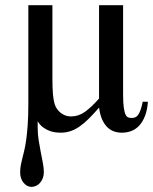

<svg xmlns="http://www.w3.org/2000/svg" viewBox="-20 -502 593 744"><path d="M553.2 -107.9Q550.8 -75.7 542 -53Q533.2 -30.3 519.8 -15.6Q506.3 -1 489 5.6Q471.7 12.2 452.1 12.2Q437 12.2 422.9 7.6Q408.7 2.9 396.7 -8.3Q384.8 -19.5 376.2 -38.1Q367.7 -56.6 363.8 -85Q342.3 -60.1 324 -42Q305.7 -23.9 288.1 -11.7Q270.5 0.5 252.7 6.3Q234.9 12.2 214.8 12.2Q209.5 12.2 198.2 11.2Q187 10.3 174.1 5.9Q161.1 1.5 148.2 -7.6Q135.3 -16.6 126 -32.2V-7.8Q126 16.1 129.6 40.3Q133.3 64.5 137.9 87.2Q142.6 109.9 146.2 129.9Q149.9 149.9 149.9 165Q149.9 177.7 146 188Q142.1 198.2 135.5 206.1Q128.9 213.9 120.1 218Q111.3 222.2 102.1 222.2Q93.3 222.2 85.4 218Q77.6 213.9 71.5 206.5Q65.4 199.2 61.8 189.2Q58.1 179.2 58.1 167Q58.1 151.4 60.5 138.7Q63 126 66.4 112.1Q69.8 98.1 74 81.3Q78.1 64.5 81.5 39.8Q85 15.1 87.4 -19Q89.8 -53.2 89.8 -101.1V-481.9H183.1V-196.8Q183.1 -159.2 185.3 -135.5Q187.5 -111.8 191.9 -98.1Q194.8 -88.9 200.7 -80.3Q206.5 -71.8 214.6 -65.2Q222.7 -58.6 232.9 -54.7Q243.2 -50.8 254.9 -50.8Q284.2 -50.8 309.1 -68.6Q334 -86.4 363.8 -120.1V-481.9H457V-137.2Q457 -103.5 459.7 -84.7Q462.4 -65.9 467 -57.1Q471.7 -48.3 477.8 -46.6Q483.9 -44.9 491.2 -44.9Q499 -44.9 505.1 -47.9Q511.2 -50.8 516.1 -58.1Q521 -65.4 525.1 -77.4Q529.3 -89.4 533.2 -107.9Z"/></svg>

Font: Charis SIL Cyr
Style: Regular
Weight: 400
Foundry: SIL International
Version: Version 5.000